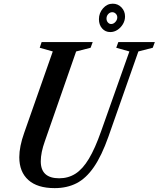

<svg xmlns="http://www.w3.org/2000/svg" viewBox="-20 -984 838 1015"><path d="M269 10.5Q177.5 10.5 129.8 -32.5Q82 -75.5 82 -153Q82 -209 108 -282L259 -712L190 -731.5L200 -761.5H470L459 -731.5L382.5 -712L217.5 -238.5Q195.5 -177.5 195.5 -131Q195.5 -41.5 293 -41.5Q341 -41.5 379 -65.8Q417 -90 449.8 -144.5Q482.5 -199 514.5 -290L664 -712L594.5 -731.5L605.5 -761.5H798.5L787.5 -731.5L711.5 -712L553.5 -262.5Q517.5 -160.5 476.2 -100.8Q435 -41 384.5 -15.2Q334 10.5 269 10.5ZM563 -814.5Q536.5 -814.5 519.8 -833.8Q503 -853 503 -882.5Q503 -915 524.5 -939.8Q546 -964.5 576 -964.5Q603.5 -964.5 622.2 -944.8Q641 -925 641 -897Q641 -875.5 630 -856.8Q619 -838 601.2 -826.2Q583.5 -814.5 563 -814.5ZM567.5 -857Q580 -857 590 -868Q600 -879 600 -892Q600 -903.5 592 -911.5Q584 -919.5 573.5 -919.5Q561 -919.5 552 -909.5Q543 -899.5 543 -886Q543 -874 550.2 -865.5Q557.5 -857 567.5 -857Z"/></svg>

Font: Libre Caslon Condensed SemiBold Italic
Style: Regular
Weight: 600
Italic angle: -22.583°
Designer: Pablo Impallari, Rodrigo Fuenzalida, Katja Schimmel, Ertekin Erdin
Foundry: Pablo Impallari, Rodrigo Fuenzalida
Version: Version 2.000; ttfautohint (v1.8.4.7-5d5b);gftools[0.9.33]